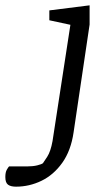

<svg xmlns="http://www.w3.org/2000/svg" viewBox="-119 -533 411 720"><path d="M-59 167Q-79 167 -89 159.5Q-99 152 -99 131Q-99 113 -93.5 103.5Q-88 94 -85 91H-16Q5 91 21 87Q37 83 42 79Q45 75 58 55Q71 35 78 -4L145 -440L66 -457V-494L217 -513V-441L157 -37Q147 32 114.5 77.5Q82 123 36.5 145Q-9 167 -59 167Z"/></svg>

Font: Faustina
Style: Italic
Weight: 400
Italic angle: -8°
Designer: Alfonso Garcia
Foundry: http://www.omnibus-type.com
Version: Version 1.200